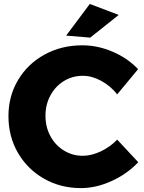

<svg xmlns="http://www.w3.org/2000/svg" viewBox="-20 -942 732 975"><path d="M22.9 0ZM400.9 -557.1Q347.7 -557.1 304.4 -530.5Q261.2 -503.9 236.1 -457.5Q210.9 -411.1 210.9 -354Q210.9 -296.9 236.1 -250.5Q261.2 -204.1 304.7 -177.5Q348.1 -150.9 400.9 -150.9Q443.8 -150.9 491 -172.9Q538.1 -194.8 575.2 -232.9L682.1 -118.2Q625 -58.1 546.4 -22.5Q467.8 13.2 391.1 13.2Q287.1 13.2 203.1 -34.9Q119.1 -83 71 -166Q22.9 -249 22.9 -352.1Q22.9 -454.1 72 -536.1Q121.1 -618.2 206.5 -665Q292 -711.9 397.9 -711.9Q476.1 -711.9 552 -679.4Q627.9 -647 681.2 -590.8L575.2 -462.9Q541 -505.9 493.9 -531.5Q446.8 -557.1 400.9 -557.1ZM436 -921.9 583 -866.2 438 -751 315.9 -761.2Z"/></svg>

Font: Argentum Sans
Style: Bold
Weight: 700
Designer: Julieta Ulanovsky (Modified by Cristiano Sobral)
Foundry: Julieta Ulanovsky
Version: Version 1.000; ttfautohint (v1.5.65-e2d9)